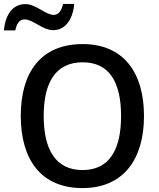

<svg xmlns="http://www.w3.org/2000/svg" viewBox="-51 -950 810 980"><path d="M328 -930H271C262 -893 247 -874 223 -874C182 -874 132 -929 79 -929C17 -929 -23 -881 -31 -795H27C35 -833 50 -851 75 -851C117 -851 167 -796 220 -796C279 -796 320 -845 328 -930ZM684 -358C684 -580 579 -725 371 -725C156 -725 55 -579 55 -359C55 -138 156 10 370 10C579 10 684 -137 684 -358ZM172 -358C172 -529 233 -632 371 -632C508 -632 567 -529 567 -358C567 -187 508 -82 370 -82C233 -82 172 -187 172 -358Z"/></svg>

Font: Noto Sans Thai Medium
Style: Regular
Weight: 500
Designer: Monotype Design Team
Foundry: Monotype Imaging Inc.
Version: Version 1.901